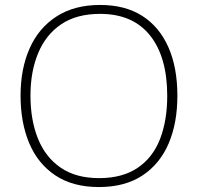

<svg xmlns="http://www.w3.org/2000/svg" viewBox="-20 -745 799 775"><path d="M379 10Q274 10 203.5 -37Q133 -84 98 -167Q63 -250 63 -359Q63 -467 99.5 -549.5Q136 -632 208 -678.5Q280 -725 384 -725Q485 -725 554 -681Q623 -637 659.5 -555Q696 -473 696 -358Q696 -249 661 -166.5Q626 -84 555.5 -37Q485 10 379 10ZM380 -26Q474 -26 535.5 -67.5Q597 -109 626 -184Q655 -259 655 -358Q655 -515 585.5 -602Q516 -689 384 -689Q289 -689 227 -647Q165 -605 134 -530.5Q103 -456 103 -359Q103 -261 133 -186Q163 -111 224.5 -68.5Q286 -26 380 -26Z"/></svg>

Font: Noto Sans Symbols ExtraLight
Style: Regular
Weight: 250
Version: Version 2.002